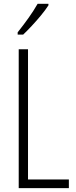

<svg xmlns="http://www.w3.org/2000/svg" viewBox="-20 -967 392 987"><path d="M76.2 0V-713.9H124V-44.4H334V0ZM229 -947.3V-939.5Q213.9 -916 190.9 -888.2Q168 -860.4 143.3 -834Q118.7 -807.6 99.1 -789.1H70.8V-800.8Q102.5 -840.8 127.2 -875.5Q151.9 -910.2 173.3 -947.3Z"/></svg>

Font: Open Sans Condensed Light
Style: Regular
Weight: 300
Width: 3
Designer: Monotype Design Team
Foundry: Monotype Imaging Inc.
Version: Version 3.003; ttfautohint (v1.8.4)